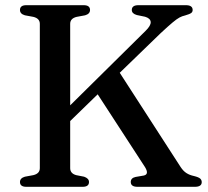

<svg xmlns="http://www.w3.org/2000/svg" viewBox="-20 -720 801 740"><path d="M250.5 -72Q250.5 -51.5 273.5 -45L304 -39Q323 -32.5 323 -18.5Q323 0 298.5 0H81.5Q57 0 57 -18.5Q57 -33.5 76 -39L108.5 -45Q133.5 -51 133.5 -72V-628Q133.5 -649 108.5 -655L76 -661Q57 -666.5 57 -681.5Q57 -700 81.5 -700H302.5Q327 -700 327 -681.5Q327 -666.5 308 -661L275.5 -655Q250.5 -649 250.5 -628V-314L541 -601Q562 -621.5 560.8 -635.5Q559.5 -649.5 539 -655.5L507.5 -662Q488 -667.5 488 -681.5Q488 -700 513.5 -700H696.5Q722.5 -700 722.5 -681.5Q722.5 -674 716.8 -669.8Q711 -665.5 693.5 -660.5Q682 -658 671.8 -652.5Q661.5 -647 645 -633.2Q628.5 -619.5 598.5 -591.5L441.5 -439.5L676 -76.5Q686.5 -60.5 698.8 -52.8Q711 -45 728 -41.5Q746 -37 751.8 -31.5Q757.5 -26 757.5 -18Q757.5 0 731 0H510Q484 0 484 -18.5Q484 -34 502.5 -38L534.5 -43.5Q556 -48.5 538.5 -76.5L356.5 -356.5L250.5 -253.5Z"/></svg>

Font: Fraunces 9pt S000
Style: Regular
Weight: 400
Version: Version 1.000; ttfautohint (v1.8.3)